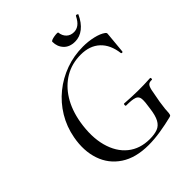

<svg xmlns="http://www.w3.org/2000/svg" viewBox="-220 -925 1071 1071"><g transform="rotate(-45 315.5 -389.5)"><path d="M330 12Q229 12 164 -31Q99 -74 74 -148Q49 -222 66 -313Q79 -384 115 -443.5Q151 -503 204 -546Q257 -589 322 -612.5Q387 -636 459 -636Q501 -636 539.5 -627Q578 -618 600 -602Q607 -596 607 -592Q607 -588 606 -579L595 -461Q594 -457 589 -457Q584 -457 583 -461Q574 -534 531.5 -573.5Q489 -613 418 -613Q348 -613 293 -580.5Q238 -548 201.5 -489Q165 -430 151 -349Q134 -247 155 -169.5Q176 -92 228.5 -49.5Q281 -7 358 -7Q396 -7 420.5 -16.5Q445 -26 459 -52Q473 -78 479 -126Q487 -174 485 -196.5Q483 -219 463 -226Q443 -233 397 -233Q392 -233 392.5 -241Q393 -249 397 -249Q453 -245 500 -244.5Q547 -244 599 -247Q603 -247 603.5 -240Q604 -233 599 -233Q582 -234 573 -226.5Q564 -219 558.5 -194Q553 -169 544 -116Q539 -83 537.5 -67Q536 -51 536 -43.5Q536 -36 534 -28Q533 -22 531 -20Q529 -18 523 -16Q476 -4 425.5 4Q375 12 330 12ZM448 -686Q405 -686 381 -711.5Q357 -737 357 -775Q357 -780 366 -783.5Q375 -787 387 -789Q399 -791 408 -791Q417 -791 417 -788Q420 -761 437 -744.5Q454 -728 481 -728Q502 -728 519.5 -741Q537 -754 552 -784Q555 -789 562 -786Q569 -783 568 -781Q547 -735 516 -710.5Q485 -686 448 -686Z"/></g></svg>

Font: Cormorant Light Medium
Style: Italic
Weight: 500
Italic angle: -10°
Version: Version 4.000